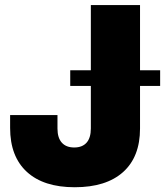

<svg xmlns="http://www.w3.org/2000/svg" viewBox="-20 -748 676 778"><path d="M282.7 10.7Q156.7 10.7 88.9 -51.5Q21 -113.8 21 -229.5V-281.7H212.9V-227.1Q212.9 -189.5 230.5 -169.9Q248 -150.4 280.8 -150.4Q313.5 -150.4 330.8 -169.9Q348.1 -189.5 348.1 -227.5V-727.5H547.4V-227.1Q547.4 -112.3 478.8 -50.8Q410.2 10.7 282.7 10.7ZM264.6 -399.9V-463.4H628.9V-399.9Z"/></svg>

Font: Inter 24pt Black
Style: Regular
Weight: 900
Designer: Rasmus Andersson
Foundry: rsms
Version: Version 4.001;git-66647c0bb